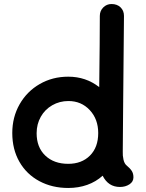

<svg xmlns="http://www.w3.org/2000/svg" viewBox="-20 -914 724 954"><path d="M643 -33Q643 -11 623 2Q603 15 576 15Q518 15 490 -41Q457 -11 413.5 4.5Q370 20 319 20Q239 20 175.5 -14Q112 -48 76.5 -110Q41 -172 41 -253Q41 -332 77.5 -396Q114 -460 177.5 -496.5Q241 -533 319 -533Q407 -533 473 -481Q476 -727 476 -835Q476 -860 493 -877Q510 -894 534 -894Q562 -894 579 -877.5Q596 -861 596 -835L592 -404L590 -161Q589 -141 593.5 -121Q598 -101 609 -92Q626 -78 634.5 -65Q643 -52 643 -33ZM468 -253Q468 -322 426 -367Q384 -412 320 -412Q276 -412 239.5 -391Q203 -370 182.5 -333.5Q162 -297 162 -252Q162 -182 205 -141Q248 -100 319 -100Q386 -100 427 -141Q468 -182 468 -253Z"/></svg>

Font: Tsukimi Rounded
Style: Bold
Weight: 700
Designer: Takashi Funayama
Foundry: Takashi Funayama
Version: Version 1.032; ttfautohint (v1.8.3)